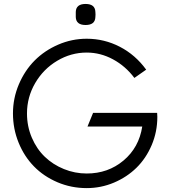

<svg xmlns="http://www.w3.org/2000/svg" viewBox="-20 -943 870 976"><path d="M420.9 13.2Q341.8 13.2 272 -16.6Q202.1 -46.4 152.6 -97.2Q103 -147.9 74.5 -218Q45.9 -288.1 45.9 -366.2Q45.9 -443.8 75.9 -514.4Q106 -585 156.2 -635.5Q206.5 -686 275.9 -716.1Q345.2 -746.1 420.9 -746.1Q510.3 -746.1 589.4 -705.1Q668.5 -664.1 723.1 -588.9L663.1 -546.9Q618.2 -606.9 554.4 -641.4Q490.7 -675.8 420.9 -675.8Q340.8 -675.8 270.8 -634Q200.7 -592.3 158.9 -520.8Q117.2 -449.2 117.2 -366.2Q117.2 -300.8 141.8 -243.2Q166.5 -185.5 207.8 -146Q249 -106.4 304.7 -83.7Q360.4 -61 420.9 -61Q529.3 -61 607.9 -127Q686.5 -192.9 703.1 -299.8H424.8L453.1 -369.1H778.8Q779.8 -363.3 779.8 -349.1Q779.8 -272.9 751 -205.3Q722.2 -137.7 673.6 -90.1Q625 -42.5 559.1 -14.6Q493.2 13.2 420.9 13.2ZM365.2 -856V-882.8Q366.7 -922.9 415 -922.9Q463.4 -922.9 464.8 -882.8Q466.3 -869.1 464.8 -856Q463.4 -815.9 415 -815.9Q366.7 -815.9 365.2 -856Z"/></svg>

Font: Kreadon
Style: Regular
Weight: 400
Designer: kohakuno
Foundry: StudioGnu
Version: Version 1.000;Glyphs 3.1.2 (3151)